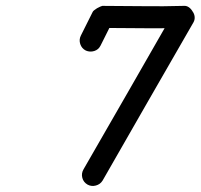

<svg xmlns="http://www.w3.org/2000/svg" viewBox="-20 -595 682 653"><path d="M272 -423Q258 -430 253 -445Q248 -460 255 -474Q265 -494 275 -514Q285 -534 295 -554Q297 -559 310 -567Q323 -574 328 -575Q397 -575 466 -574Q535 -573 604 -575Q614 -576 622 -570.5Q630 -565 635 -556Q641 -548 642 -538Q643 -528 638 -519Q561 -385 483.5 -250.5Q406 -116 329 19Q321 32 306 36Q291 40 278 33Q264 25 260 10Q256 -5 264 -19Q341 -153 418.5 -287.5Q496 -422 573 -557Q578 -565 587.5 -557.5Q597 -550 604 -537Q612 -525 614 -513Q616 -501 607 -501Q537 -498 467.5 -499Q398 -500 328 -500Q326 -499 331 -503.5Q336 -508 344 -512Q351 -517 357 -520Q363 -523 362 -520Q352 -500 342 -480Q332 -460 322 -440Q315 -426 300.5 -421.5Q286 -417 272 -423Z"/></svg>

Font: FRB American Cursive Guidelines Arrows Extrabold
Style: Bold Italic
Weight: 800
Italic angle: -25°
Version: Version 2.0;Modular Font Editor K font №1